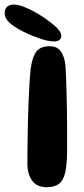

<svg xmlns="http://www.w3.org/2000/svg" viewBox="-67 -792 358 820"><path d="M132 7.5Q90.5 7.5 70.2 -20.5Q50 -48.5 50 -94Q50 -112.5 50.2 -141Q50.5 -169.5 51 -205Q51.5 -240.5 52.5 -279.5Q53.5 -318.5 55 -357.8Q56.5 -397 58.8 -433Q61 -469 64 -498Q71 -549.5 88.5 -572Q106 -594.5 145.5 -594.5Q177.5 -594.5 193 -572.2Q208.5 -550 212.5 -513Q214 -493 215.2 -463.2Q216.5 -433.5 217.2 -398.2Q218 -363 218.8 -326.2Q219.5 -289.5 219.5 -255Q219.5 -220.5 219.5 -191.8Q219.5 -163 219.5 -144.5Q219 -88.5 211.5 -55.2Q204 -22 185.2 -7.2Q166.5 7.5 132 7.5ZM164.5 -615Q139 -615 101.5 -628Q64 -641 28.5 -659Q-6 -676.5 -26.5 -695Q-47 -713.5 -47 -735Q-47 -754.5 -36.5 -763.5Q-26 -772.5 -7.5 -772.5Q11.5 -772.5 40.2 -760.8Q69 -749 97 -732Q138.5 -706.5 166.5 -682Q194.5 -657.5 194.5 -640.5Q194.5 -627 186 -621Q177.5 -615 164.5 -615Z"/></svg>

Font: Gluten Medium
Style: Regular
Weight: 500
Designer: Tyler Finck
Foundry: Etcetera Type Company
Version: Version 1.300